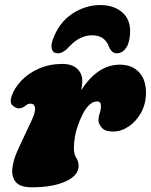

<svg xmlns="http://www.w3.org/2000/svg" viewBox="-20 -746 612 778"><path d="M56.5 -307Q44 -307 31.2 -318.5Q18.5 -330 26.5 -354.5Q37 -388 65.5 -418.2Q94 -448.5 137 -467.8Q180 -487 233 -487Q271.5 -487 292.5 -467.8Q313.5 -448.5 313.5 -417Q313.5 -402 309 -380.5Q376 -484 465.5 -484Q514.5 -484 543 -453.8Q571.5 -423.5 571.5 -371Q571.5 -325.5 551.8 -289.8Q532 -254 501.5 -233.5Q471 -213 439 -213Q404.5 -213 391.8 -229.2Q379 -245.5 379 -258Q379 -272.5 384 -286.8Q389 -301 389 -317.5Q389 -335 373.5 -335Q333.5 -335 301.5 -253Q288 -218 283.8 -193Q279.5 -168 279.5 -144Q279.5 -121 289 -106.2Q298.5 -91.5 298.5 -74Q298.5 -35 246.2 -11Q194 13 108.5 13Q63 13 44.8 -7.5Q26.5 -28 30 -63.5Q33.5 -99 54.5 -143.5L109.5 -261Q124 -292 122 -309Q120 -326 103 -326Q93.5 -326 85 -319Q71 -307 56.5 -307ZM353.5 -603Q303.5 -603 262 -558.5Q236.5 -530 214.5 -530Q196 -530 190.5 -545.5Q185 -561 194 -585.5Q218.5 -654 272 -689.8Q325.5 -725.5 386.5 -725.5Q447 -725.5 481.8 -689.8Q516.5 -654 504 -585.5Q499.5 -561 486 -545.5Q472.5 -530 453.5 -530Q431.5 -530 421 -558.5Q403.5 -603 353.5 -603Z"/></svg>

Font: Fraunces 9pt S100 Black
Style: Italic
Weight: 900
Italic angle: -16°
Version: Version 1.000; ttfautohint (v1.8.3)